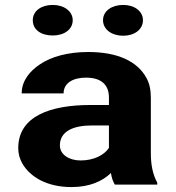

<svg xmlns="http://www.w3.org/2000/svg" viewBox="-20 -749 713 779"><path d="M592 -128V-352C592 -383 587 -410 574 -433C537 -501 456 -538 338 -538C255 -538 188 -519 142 -488C103 -462 68 -423 68 -370H238C238 -412 276 -434 329 -434C392 -434 422 -404 422 -353V-323H347C187 -323 54 -279 54 -148C54 -125 60 -104 71 -85C103 -30 172 10 270 10C344 10 396 -14 430 -47C433 -28 438 -13 446 0H618V-8C600 -41 592 -79 592 -128ZM223 -159C223 -218 280 -240 353 -240H422V-149C403 -120 361 -98 307 -98C260 -98 223 -122 223 -159ZM194 -605C240 -605 275 -629 275 -667C275 -704 239 -729 194 -729C148 -729 113 -705 113 -667C113 -628 147 -605 194 -605ZM480 -604C525 -604 560 -629 560 -667C560 -704 525 -729 480 -729C434 -729 398 -705 398 -667C398 -629 434 -604 480 -604Z"/></svg>

Font: Asimov
Style: XWid
Weight: 500
Designer: Google
Version: Version 2.000980; 2014